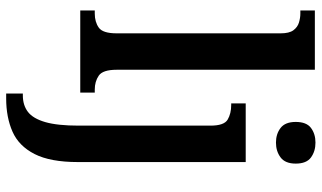

<svg xmlns="http://www.w3.org/2000/svg" viewBox="-230 -572 1042 622"><g transform="rotate(90 291.0 -261.0)"><path d="M442 -634Q414 -634 394.5 -649Q375 -664 375 -698Q375 -733 394.5 -747.5Q414 -762 442 -762Q470 -762 490 -747.5Q510 -733 510 -698Q510 -664 490 -649Q470 -634 442 -634ZM283 240V186H289Q321 186 342.5 169.5Q364 153 375.5 113.5Q387 74 387 5V-422Q387 -466 367.5 -477.5Q348 -489 320 -489H315V-536H505V8Q505 97 479 148Q453 199 406.5 219.5Q360 240 299 240ZM14 0V-47H24Q51 -47 69.5 -60Q88 -73 88 -118V-649Q88 -677 78 -690.5Q68 -704 53 -708.5Q38 -713 24 -713H14V-760H206V-118Q206 -73 225 -60Q244 -47 270 -47H280V0Z"/></g></svg>

Font: Noto Serif Condensed SemiBold
Style: Regular
Weight: 600
Width: 3
Designer: Monotype Design Team
Foundry: Monotype Imaging Inc.
Version: Version 2.013